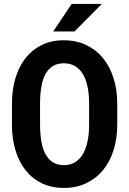

<svg xmlns="http://www.w3.org/2000/svg" viewBox="-20 -920 640 950"><path d="M560.1 -303.2Q560.1 -234.9 542 -177.2Q523.9 -119.6 489.7 -78.1Q455.6 -36.6 406.5 -13.4Q357.4 9.8 295.9 9.8Q234.4 9.8 186.5 -13.4Q138.7 -36.6 106 -78.4Q73.2 -120.1 56.2 -177.5Q39.1 -234.9 39.1 -303.2V-406.7Q39.1 -475.1 56.2 -532.7Q73.2 -590.3 106 -632.1Q138.7 -673.8 186.3 -697.3Q233.9 -720.7 295.4 -720.7Q357.4 -720.7 406.5 -697.3Q455.6 -673.8 489.7 -632.1Q523.9 -590.3 542 -532.7Q560.1 -475.1 560.1 -406.7ZM420.9 -407.7Q420.9 -451.2 413.8 -487.8Q406.7 -524.4 391.6 -550.8Q376.5 -577.1 352.8 -592Q329.1 -606.9 295.4 -606.9Q262.2 -606.9 239.7 -592Q217.3 -577.1 203.6 -550.8Q189.9 -524.4 184.1 -487.8Q178.2 -451.2 178.2 -407.7V-303.2Q178.2 -260.3 184.1 -223.6Q189.9 -187 203.6 -160.2Q217.3 -133.3 239.7 -118.2Q262.2 -103 295.9 -103Q329.1 -103 352.8 -118.2Q376.5 -133.3 391.4 -159.9Q406.2 -186.5 413.6 -223.1Q420.9 -259.8 420.9 -303.2ZM334.5 -900.4H483.9L348.6 -764.2H243.2Z"/></svg>

Font: Roboto Mono
Style: Bold
Weight: 700
Designer: Google
Version: Version 2.000985; 2015; ttfautohint (v1.3)